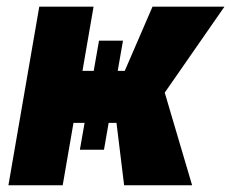

<svg xmlns="http://www.w3.org/2000/svg" viewBox="-20 -548 684 568"><path d="M96.2 -528.3H256.8L165.5 0H4.9ZM272.9 -427.7H343.8L287.6 -105H216.3ZM431.2 -528.3H644L405.3 -184.6H176.3L184.6 -338.4H349.1ZM320.3 -219.7 463.9 -285.6 548.3 0H347.2Z"/></svg>

Font: Roboto Black
Style: Italic
Weight: 900
Italic angle: -12°
Designer: Christian Robertson
Foundry: Google
Version: Version 3.0; 2020